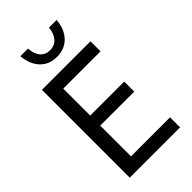

<svg xmlns="http://www.w3.org/2000/svg" viewBox="-276 -1001 1082 1082"><g transform="rotate(-45 265.0 -460.0)"><path d="M74 -700H461V-620H164V-405H435V-325H164V-80H475V0H74ZM183 -920Q186 -874 207.5 -849.5Q229 -825 264 -825Q301 -825 324 -851Q347 -877 350 -920H411Q405 -850 366 -810.5Q327 -771 266 -771Q204 -771 166 -811Q128 -851 122 -920Z"/></g></svg>

Font: Moderustic
Style: Regular
Weight: 400
Designer: Tural Alisoy
Foundry: TAFT Foundry
Version: Version 2.120